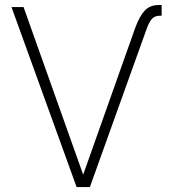

<svg xmlns="http://www.w3.org/2000/svg" viewBox="-20 -756 700 776"><path d="M526.9 -644.5Q543.5 -689.9 564.7 -712.9Q585.9 -735.8 622.6 -735.8H633.3V-692.4H627Q605 -692.4 593.8 -679.4Q582.5 -666.5 572.8 -639.6L343.3 0H289.6L26.4 -727.5H75.2L315.4 -52.2H316.9Z"/></svg>

Font: Inter 17pt ExtraLight
Style: Regular
Weight: 250
Version: Version 4.001;git-66647c0bb